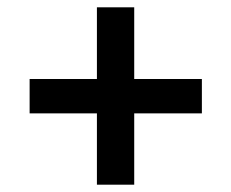

<svg xmlns="http://www.w3.org/2000/svg" viewBox="-20 -607 632 525"><path d="M245 -102V-297H61V-391H245V-587H347V-391H532V-297H347V-102Z"/></svg>

Font: Cazoo Sans Medium
Style: Regular
Weight: 500
Designer: Jonathan Barnbrook, Julián Moncada
Foundry: Barnbrook Fonts
Version: Version 2.000;Glyphs 3.3 (3337)